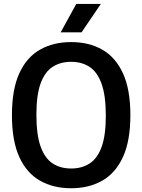

<svg xmlns="http://www.w3.org/2000/svg" viewBox="-20 -968 738 997"><path d="M349.5 9.5Q257 9.5 187.8 -29.8Q118.5 -69 80.2 -152.8Q42 -236.5 42 -370Q42 -503.5 80.2 -587.2Q118.5 -671 187.8 -710.2Q257 -749.5 349.5 -749.5Q442 -749.5 511 -710.2Q580 -671 618.5 -587.2Q657 -503.5 657 -370Q657 -236.5 618.5 -152.8Q580 -69 510.8 -29.8Q441.5 9.5 349.5 9.5ZM349.5 -93Q405 -93 445.5 -119.2Q486 -145.5 507.8 -205.5Q529.5 -265.5 529.5 -367Q529.5 -471.5 507.5 -532.8Q485.5 -594 445.2 -620.5Q405 -647 349.5 -647Q294 -647 253.5 -621Q213 -595 191 -535Q169 -475 169 -373Q169 -268 191 -206.8Q213 -145.5 253.5 -119.2Q294 -93 349.5 -93ZM295 -800 376 -947.5H503.5L403.5 -800Z"/></svg>

Font: Encode Sans Semi Condensed SemiBold
Style: Regular
Weight: 600
Width: 4
Designer: Multiple Designers
Foundry: Impallari Type
Version: Version 3.000; ttfautohint (v1.8.3) -l 8 -r 50 -G 200 -x 14 